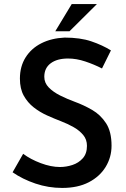

<svg xmlns="http://www.w3.org/2000/svg" viewBox="-20 -917 622 945"><path d="M482 -580Q443 -600 399.5 -614.5Q356 -629 315 -629Q261 -629 229.5 -605.5Q198 -582 198 -539Q198 -509 220 -486.5Q242 -464 276 -447Q310 -430 348 -416Q392 -400 433.5 -376Q475 -352 502 -310.5Q529 -269 529 -200Q529 -143 500 -95.5Q471 -48 417 -20Q363 8 286 8Q218 8 154.5 -13.5Q91 -35 42 -69L94 -160Q130 -133 180.5 -114Q231 -95 275 -95Q306 -95 336.5 -105Q367 -115 387.5 -138Q408 -161 408 -199Q408 -230 390 -252Q372 -274 343.5 -290.5Q315 -307 281 -320Q247 -333 211.5 -349Q176 -365 146 -388.5Q116 -412 97 -446Q78 -480 78 -530Q78 -590 106 -634.5Q134 -679 183.5 -704Q233 -729 298 -732Q375 -732 429.5 -713.5Q484 -695 526 -669ZM457 -897 322 -763H252L333 -897Z"/></svg>

Font: Synthetic SemiBold
Style: Regular
Weight: 600
Designer: Santiago Orozco
Foundry: Typemade
Version: Version 2.000; ttfautohint (v1.8.4.7-5d5b)